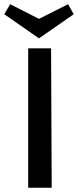

<svg xmlns="http://www.w3.org/2000/svg" viewBox="-27 -886 370 906"><path d="M157 -705 -7 -819 21 -866 157 -797 294 -866 321 -819ZM214 -658 217 0H106V-658Z"/></svg>

Font: Ysabeau SC Semibold
Style: Regular
Weight: 600
Designer: Christian Thalmann (Catharsis Fonts)
Version: Version 0.003